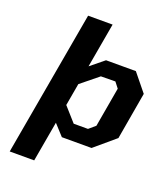

<svg xmlns="http://www.w3.org/2000/svg" viewBox="-163 -850 998 1149"><g transform="rotate(20 335.5 -275.0)"><path d="M35 187 198 -737H354L304 -453L390 -523H580L671 -411L619 -111L488 0H299L236 -69L191 187ZM338 -100H429L470 -135L514 -387L486 -423L394 -422L283 -332L258 -190Z"/></g></svg>

Font: Tomorrow SemiBold
Style: Italic
Weight: 600
Italic angle: -10°
Designer: Tony de Marco, Monica Rizzolli
Foundry: Just in Type
Version: Version 2.002